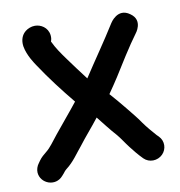

<svg xmlns="http://www.w3.org/2000/svg" viewBox="-71 -575 685 732"><g transform="rotate(-10 271.5 -209.0)"><path d="M110.4 -509C97.7 -509 83.6 -503.5 74 -495.7C53.7 -479.3 52.3 -454.8 55 -438.3C61.2 -402.9 85.8 -367.8 91.8 -358.9C128.3 -303.6 169.9 -249.4 212.3 -197.8C183.2 -160.8 150.2 -122.6 121.6 -87C101.6 -61.9 87 -40.8 71.8 -28.9C60.6 -20 49.4 -10.4 41.7 0.6L35.3 9.7C28.4 18.6 23.6 32 24.4 43.9C27.4 87.5 84.3 108.9 115.1 72.4L122.7 63.8C127.9 58 125.9 58.1 135.4 49.9C165.5 27.2 184.8 -3.9 205.4 -28C205.6 -28.3 206.1 -28.8 206.3 -29.2C229.1 -59.2 255.1 -88 282.8 -123.6C301.7 -100.2 325.8 -68.1 347.8 -44.1C360.9 -28.5 370.4 -12.4 386.4 8.4C399.2 25 413.4 42.8 430.8 60.3C451 80.6 483.9 79 503.4 59.5C522.2 40.7 524 9.3 503.7 -11L496.4 -18.2C482.4 -33.8 463.4 -56 451.2 -73.4C434.8 -97.7 417.8 -117.2 400.1 -139.5C383.3 -160.6 364.6 -182 346.2 -203C359.8 -223.2 376.1 -246 386.2 -262.5C407.6 -297.3 456.4 -375.3 484.3 -412.4C484.3 -412.4 522.7 -458.1 477.9 -489C432.8 -521.8 401 -469.4 400.5 -468.7C359.7 -403.3 316.5 -342.6 273.7 -276.8C252.4 -304.2 230.4 -334.5 209.8 -362.6C190.1 -389.6 174 -412.7 161.7 -439.2C164.4 -447.1 165.6 -452.7 164.5 -463.7C160.5 -494.6 133.5 -509 112.1 -509Z"/></g></svg>

Font: Take Off
Style: YouHoser
Weight: 400
Foundry: Cannot Into Space Fonts
Version: Version 0.89